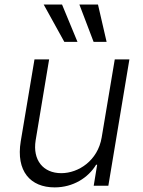

<svg xmlns="http://www.w3.org/2000/svg" viewBox="-20 -802 617 829"><path d="M257.8 -621.1H314.6L247.9 -782.3H168.7ZM384.2 -621.1H440.3L403.1 -782.3H322.8ZM419 -208.5C402.3 -108.3 318.5 -54.3 244.7 -54.3C166.2 -54.3 120.4 -110.8 133.9 -196L192.1 -545.5H128.9L69.6 -192.1C48.3 -62.9 111.2 7.1 215.9 7.1C295.8 7.1 360.8 -34.4 394.9 -90.6H399.5L384.6 0H447.8L538.7 -545.5H475.5Z"/></svg>

Font: TID UI Light
Style: Italic
Weight: 300
Italic angle: -9.39999°
Designer: The TID Project Authors
Foundry: Bakken & Bæck
Version: Version 1.001;hotconv 1.0.109;makeotfexe 2.5.65596